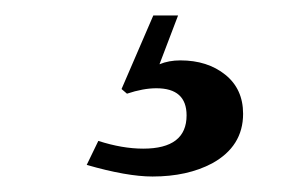

<svg xmlns="http://www.w3.org/2000/svg" viewBox="-20 -10 363 248"><path d="M294 137Q294 179 254 201Q222 218 177 218Q144 218 92 203L107 172Q138 182 165 182Q221 182 221 139Q221 104 182 104Q165 104 144 111L137 105L178 10H210L186 73Q198 68 213 68Q248 68 271 86.5Q294 105 294 137Z"/></svg>

Font: GFS Didot
Style: Regular
Weight: 400
Designer: Takis Katsoulidis and George D. Matthiopoulos
Foundry: Takis Katsoulidis and George D. Matthiopoulos
Version: Version 1.0